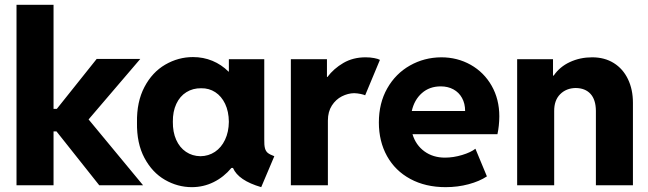

<svg xmlns="http://www.w3.org/2000/svg" viewBox="-20 -772 2702 800"><path d="M48.8 -752H203.1V-318.4H216.8L382.8 -526.4H564.5L349.1 -274.4L576.2 0H393.6L215.3 -224.6H203.1V0H48.8Z M950.7 -72.3H944.3Q912.6 -34.2 870.1 -13.2Q827.6 7.8 779.3 7.8Q720.2 7.8 667.2 -22.7Q614.3 -53.2 581.8 -114Q549.3 -174.8 550.8 -261.7Q549.3 -347.7 581.8 -409.4Q614.3 -471.2 668.5 -502.7Q722.7 -534.2 784.2 -534.2Q827.1 -534.2 865 -518.6Q902.8 -502.9 932.1 -473.6H933.6V-525.4H1081.1V-191.4Q1080.6 -167 1084 -154.3Q1087.4 -141.6 1095.9 -134.8Q1104.5 -127.9 1123 -121.1L1068.4 7.8Q973.1 -20 950.7 -72.3ZM933.6 -264.6Q933.1 -307.6 918 -339.4Q902.8 -371.1 877 -387.9Q851.1 -404.8 818.4 -404.3Q783.7 -404.8 756.6 -387.9Q729.5 -371.1 714.6 -339.1Q699.7 -307.1 700.2 -264.6Q699.7 -221.7 714.1 -189.5Q728.5 -157.2 754.9 -139.4Q781.2 -121.6 815.4 -121.1Q849.1 -121.6 875.7 -139.4Q902.3 -157.2 917.7 -189.7Q933.1 -222.2 933.6 -264.6Z M1191.9 -525.4H1342.3V-451.2H1344.2Q1370.6 -486.3 1410.9 -509.8Q1451.2 -533.2 1503.4 -533.2Q1522.5 -533.2 1539.1 -530Q1555.7 -526.9 1563 -522.5L1501.5 -375Q1495.1 -377.9 1482.4 -380.6Q1469.7 -383.3 1455.6 -383.8Q1429.7 -383.3 1404.5 -370.6Q1379.4 -357.9 1362.8 -332.3Q1346.2 -306.6 1346.2 -269.5V0H1191.9Z M1558.6 -261.7Q1558.6 -342.3 1593.5 -403.8Q1628.4 -465.3 1688 -499Q1747.6 -532.7 1818.4 -533.2Q1885.7 -533.2 1941.2 -502Q1996.6 -470.7 2028.6 -414.6Q2060.5 -358.4 2060.5 -287.1Q2060.1 -247.6 2052.7 -212.9H1698.7Q1712.4 -167.5 1748.3 -141.4Q1784.2 -115.2 1834 -115.2Q1869.1 -115.2 1905.5 -126.2Q1941.9 -137.2 1960.9 -152.3L2008.8 -37.1Q1978 -16.6 1932.6 -4.4Q1887.2 7.8 1836.9 7.8Q1752.9 7.8 1689.7 -26.4Q1626.5 -60.5 1592.5 -121.8Q1558.6 -183.1 1558.6 -261.7ZM1918 -309.6Q1918 -340.8 1905 -364Q1892.1 -387.2 1869.1 -399.7Q1846.2 -412.1 1816.4 -412.1Q1769.5 -412.1 1737.8 -384Q1706.1 -356 1695.8 -309.6Z M2134.8 -525.4H2284.2V-457H2287.1Q2312 -493.7 2354.5 -513.4Q2397 -533.2 2447.3 -533.2Q2499 -533.2 2537.4 -509.3Q2575.7 -485.4 2596.4 -442.4Q2617.2 -399.4 2617.2 -343.8V0H2462.9V-310.5Q2462.4 -356.9 2440.4 -380.9Q2418.5 -404.8 2378.9 -405.3Q2339.4 -404.8 2314 -379.4Q2288.6 -354 2289.1 -308.6V0H2134.8Z"/></svg>

Font: Reddit Sans Strawberry ExBold
Style: Regular
Weight: 800
Designer: Stephen Hutchings
Foundry: Reddit
Version: Version 1.013